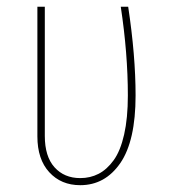

<svg xmlns="http://www.w3.org/2000/svg" viewBox="-20 -539 500 569"><path d="M359.9 -519Q381.8 -374 381.8 -255.9Q381.8 -121.6 336.7 -55.9Q291.5 9.8 217.8 9.8Q161.1 9.8 126 -28.6Q90.8 -66.9 90.8 -134.8V-519H112.8V-136.2Q112.8 -75.2 141.6 -43.2Q170.4 -11.2 217.8 -11.2Q247.6 -11.2 272.2 -23.9Q296.9 -36.6 316.9 -64.2Q336.9 -91.8 347.9 -140.4Q358.9 -189 358.9 -255.9Q358.9 -380.4 337.9 -519Z"/></svg>

Font: Fira Sans Compressed Thin
Style: Regular
Weight: 100
Width: 1
Designer: Carrois Corporate & Edenspiekermann AG
Foundry: Carrois Corporate GbR & Edenspiekermann AG
Version: Version 4.203;PS 004.203;hotconv 1.0.88;makeotf.lib2.5.64775